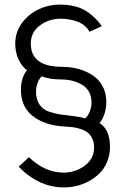

<svg xmlns="http://www.w3.org/2000/svg" viewBox="-20 -735 546 843"><path d="M462.9 -89.8Q462.9 -54.7 450.4 -24.7Q438 5.4 417.5 25.6Q397 45.9 370.6 60.3Q344.2 74.7 316.4 81.3Q288.6 87.9 261.2 87.9Q150.9 87.9 62 -2.9L106.9 -44.9Q177.7 22.9 258.8 22.9Q311 22.9 352.1 -7.6Q393.1 -38.1 393.1 -87.9Q393.1 -109.9 385.3 -126.2Q377.4 -142.6 366 -152.1Q354.5 -161.6 336.7 -167.7Q318.8 -173.8 303.2 -176Q287.6 -178.2 267.1 -179.2Q178.2 -183.6 125 -224.6Q71.8 -265.6 71.8 -340.8Q71.8 -393.1 98.1 -426.8Q76.2 -442.9 61.5 -473.9Q46.9 -504.9 46.9 -543.9Q46.9 -592.8 75.4 -632.6Q104 -672.4 148.7 -693.6Q193.4 -714.8 242.2 -714.8Q310.5 -714.8 353.8 -689Q397 -663.1 426.8 -620.1L373 -595.2Q356.9 -625.5 322 -639.2Q287.1 -652.8 246.1 -652.8Q193.8 -652.8 154.5 -622.8Q115.2 -592.8 115.2 -543.9Q115.2 -443.4 247.1 -441.9Q276.9 -441.9 304.7 -436.8Q332.5 -431.6 358.6 -419.9Q384.8 -408.2 404.1 -390.9Q423.3 -373.5 435.1 -346.9Q446.8 -320.3 446.8 -287.1Q446.8 -259.3 438.5 -234.4Q430.2 -209.5 417 -194.8Q462.9 -166.5 462.9 -89.8ZM353 -214.8Q366.2 -225.1 374 -244.9Q381.8 -264.6 381.8 -286.1Q381.8 -313.5 369.6 -333.7Q357.4 -354 336.9 -365Q316.4 -376 294.4 -381.1Q272.5 -386.2 249 -386.2Q197.3 -386.2 163.1 -399.9Q151.9 -389.2 145 -370.8Q138.2 -352.5 138.2 -333Q138.2 -297.9 153.6 -275.6Q168.9 -253.4 195.1 -244.6Q221.2 -235.8 247.8 -232.2Q274.4 -228.5 305.4 -224.9Q336.4 -221.2 353 -214.8Z"/></svg>

Font: Rawline
Style: Regular
Weight: 400
Designer: Matt McInerney, Pablo Impallari, Rodrigo Fuenzalida
Foundry: Matt McInerney, Pablo Impallari, Rodrigo Fuenzalida
Version: Version 4.020;PS 004.020;hotconv 1.0.88;makeotf.lib2.5.64775